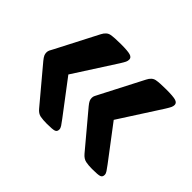

<svg xmlns="http://www.w3.org/2000/svg" viewBox="-100 -703 792 792"><g transform="rotate(45 295.5 -307.5)"><path d="M497.6 -83Q476.6 -83 460.7 -86.2Q444.8 -89.4 431.2 -105.5L304.7 -256.3Q295.4 -267.6 292.2 -274.7Q289.1 -281.7 289.1 -289.6Q289.1 -297.4 292.2 -303.2Q295.4 -309.1 302.2 -322.8L394.5 -501.5Q405.8 -524.4 424.6 -528.1Q443.4 -531.7 482.9 -531.7Q522 -531.7 536.9 -527.3Q551.8 -522.9 551.8 -510.7Q551.8 -502.9 548.3 -495.6Q544.9 -488.3 535.2 -472.7L417.5 -289.6L529.3 -142.1Q540.5 -127 546.1 -118.7Q551.8 -110.4 551.8 -102.5Q551.8 -90.3 542 -86.7Q532.2 -83 497.6 -83ZM232.9 -83Q211.9 -83 195.8 -85.9Q179.7 -88.9 166.5 -105.5L40 -256.3Q30.8 -267.6 27.6 -274.7Q24.4 -281.7 24.4 -289.6Q24.4 -297.4 27.3 -303.5Q30.3 -309.6 37.6 -322.8L129.9 -501.5Q141.6 -524.4 160.2 -528.1Q178.7 -531.7 218.3 -531.7Q257.3 -531.7 272.2 -527.3Q287.1 -522.9 287.1 -510.7Q287.1 -502.9 283.7 -495.6Q280.3 -488.3 270.5 -472.7L152.8 -289.6L264.6 -142.1Q275.9 -127 281.5 -118.7Q287.1 -110.4 287.1 -102.5Q287.1 -90.3 277.3 -86.7Q267.6 -83 232.9 -83Z"/></g></svg>

Font: Denk One
Style: Regular
Weight: 400
Designer: Irina Smirnova, Eben Sorkin
Foundry: Sorkin Type Co.f
Version: Version 1.004; ttfautohint (v1.8.4.7-5d5b);gftools[0.9.23]